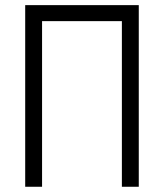

<svg xmlns="http://www.w3.org/2000/svg" viewBox="-20 -713 626 733"><path d="M445.3 0V-632.3H140.6V0H76.2V-693.4H509.8V0Z"/></svg>

Font: Cascadia Mono PL Light
Style: Regular
Weight: 300
Monospace: yes
Designer: Aaron Bell
Foundry: Saja Typeworks
Version: Version 2404.023; ttfautohint (v1.8.4)